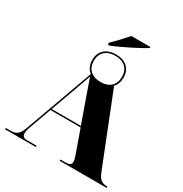

<svg xmlns="http://www.w3.org/2000/svg" viewBox="-214 -1118 1216 1278"><g transform="rotate(30 394.0 -479.0)"><path d="M318 -845V-830H333C403 -859 529 -922 571 -950V-958H425C394 -922 351 -876 318 -845ZM7 0H244V-10H174C146 -10 133 -19 133 -42C133 -58 138 -78 149 -107L205 -262H437L498 -90C506 -69 510 -52 510 -40C510 -18 496 -10 467 -10H427V0H788V-10H786C744 -10 724 -26 704 -77L491 -614C509 -632 519 -659 519 -691C519 -759 474 -801 400 -801C325 -801 279 -759 279 -691C279 -653 293 -623 318 -604L128 -79C109 -27 89 -10 45 -10H7ZM400 -590C332 -590 291 -628 291 -691C291 -753 332 -791 400 -791C467 -791 507 -753 507 -691C507 -628 467 -590 400 -590ZM209 -272 287 -488C299 -521 311 -554 322 -587C333 -554 344 -522 356 -489L433 -272Z"/></g></svg>

Font: Noto Serif Display Black
Style: Regular
Weight: 900
Designer: Monotype Design Team
Foundry: Monotype Imaging Inc.
Version: Version 2.009